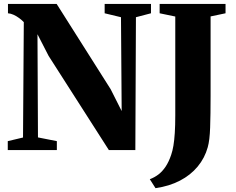

<svg xmlns="http://www.w3.org/2000/svg" viewBox="-20 -763 1202 976"><path d="M19.5 0V-45.5L97 -64L101 -650.5Q91 -661 77.5 -671Q64 -681 49.2 -687.8Q34.5 -694.5 20.5 -695.5V-743H268L542.5 -309.5L598.5 -198.5L595 -675.5L512 -695.5V-743H747.5V-695.5L671 -675.5L668 0H533.5L227 -479L170.5 -589L173 -64.5L269 -45.5V0ZM741.5 148Q765.5 139 785.5 123.8Q805.5 108.5 821.8 84.2Q838 60 850 24.5Q857 4.5 861.5 -22.2Q866 -49 868.5 -87Q871 -125 871 -177.5V-679L791.5 -695.5V-743H1126.5V-695.5L1050.5 -679.5V-275Q1050.5 -180.5 1048.2 -115Q1046 -49.5 1036 -14.5Q1021 40 985 83.5Q949 127 894.8 155.2Q840.5 183.5 770.5 193.5Z"/></svg>

Font: Merriweather 72pt Black
Style: Regular
Weight: 900
Version: Version 2.100